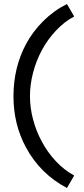

<svg xmlns="http://www.w3.org/2000/svg" viewBox="-20 -774 420 955"><path d="M109 -41Q47 -156 47 -295Q47 -437 109 -554Q142 -616 194.5 -668.5Q247 -721 313 -754L349 -692Q301 -667 259 -622.5Q217 -578 188 -524Q160 -472 144.5 -412.5Q129 -353 129 -296Q129 -237 145 -178Q161 -119 188 -70Q216 -17 257.5 27.5Q299 72 349 99L313 161Q180 91 109 -41Z"/></svg>

Font: Bellota Text
Style: Bold
Weight: 700
Designer: Kemie Guaida
Foundry: Kemie Guaida
Version: Version 4.001